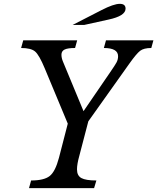

<svg xmlns="http://www.w3.org/2000/svg" viewBox="-20 -980 819 1000"><path d="M393 -168Q381 -125 381 -98Q381 -65 404 -52.5Q427 -40 482 -40L470 0H131L142 -40Q209 -40 238.5 -63Q268 -86 287 -158L333 -336L213 -624Q184 -694 162.5 -712Q141 -730 90 -730L101 -770H382L371 -730Q333 -730 316.5 -722Q300 -714 300 -695Q300 -678 308 -659L415 -401L554 -604Q579 -640 587 -655Q595 -670 595 -687Q595 -730 521 -730L532 -770H779L768 -730Q729 -730 710 -715.5Q691 -701 654 -649L440 -348ZM418 -850H358L508 -927Q572 -960 604 -960Q634 -960 634 -935Q634 -897 545 -878Z"/></svg>

Font: Libre Baskerville
Style: Italic
Weight: 400
Italic angle: -15°
Designer: Pablo Impallari, Rodrigo Fuenzalida
Foundry: Pablo Impallari, Rodrigo Fuenzalida
Version: Version 1.051;Glyphs 3.2.3 (3260)